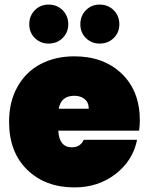

<svg xmlns="http://www.w3.org/2000/svg" viewBox="-20 -819 656 846"><path d="M308.1 -397Q248.5 -397 238.8 -339.8H371.1Q371.1 -367.7 353 -382.3Q335 -397 308.1 -397ZM584 -203.1Q565.9 -111.8 489.5 -52.5Q413.1 6.8 308.1 6.8Q179.7 6.8 99.9 -71Q20 -148.9 20 -282.2Q20 -370.6 56.9 -436.5Q93.8 -502.4 158.7 -536.6Q223.6 -570.8 308.1 -570.8Q436.5 -570.8 516.4 -494.4Q596.2 -418 596.2 -287.1Q596.2 -268.1 592.8 -243.2H236.8Q240.7 -169.9 296.9 -169.9Q334 -169.9 349.1 -203.1ZM193.8 -627Q158.2 -627 133.5 -651.4Q108.9 -675.8 108.9 -711.9Q108.9 -749 133.3 -773.9Q157.7 -798.8 193.8 -798.8Q231.4 -798.8 256.1 -773.9Q280.8 -749 280.8 -711.9Q280.8 -675.8 255.9 -651.4Q231 -627 193.8 -627ZM418.9 -627Q382.8 -627 358.4 -651.4Q334 -675.8 334 -711.9Q334 -749 358.4 -773.9Q382.8 -798.8 418.9 -798.8Q456.1 -798.8 481 -773.9Q505.9 -749 505.9 -711.9Q505.9 -675.8 481 -651.4Q456.1 -627 418.9 -627Z"/></svg>

Font: SVN-Poppins Black
Style: Regular
Weight: 900
Designer: Ninad Kale (Devanagari), Jonny Pinhorn (Latin)
Foundry: Indian Type Foundry
Version: Version 3.002 2017